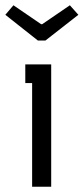

<svg xmlns="http://www.w3.org/2000/svg" viewBox="-51 -708 317 728"><path d="M70.8 -393.1H44.9V-463.9H143.1V0H70.8ZM108.9 -616.2 213.9 -688 246.1 -651.9 121.1 -554.2H92.8L-30.8 -651.9L0 -688L105 -616.2Z"/></svg>

Font: Rawengulk
Style: Bold
Weight: 700
Version: Version 0.92